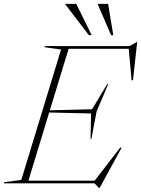

<svg xmlns="http://www.w3.org/2000/svg" viewBox="-63 -955 734 1000"><path d="M452.5 24.5 429.5 0H-43L-41.5 -6L48 -18L255 -697L169.5 -709L171.5 -715H612L649.5 -736.5H651.5L629.5 -537H622.5L607.5 -701H294.5L196.5 -380.5L416.5 -386L495.5 -517H500.5L440 -374L413 -231.5H408.5L411.5 -364L193 -369L85 -14H430L564 -187.5L569.5 -184L455.5 24.5ZM414.5 -772H399.5L277.5 -932V-935H334ZM527 -772H515.5L446.5 -932V-935H500Z"/></svg>

Font: Newsreader 72pt ExtraLight
Style: Italic
Weight: 275
Italic angle: -17°
Designer: Hugues Gentile
Foundry: Production Type
Version: Version 1.003; ttfautohint (v1.8.3)